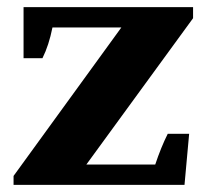

<svg xmlns="http://www.w3.org/2000/svg" viewBox="-20 -518 579 538"><path d="M18 -25 320 -441H127Q117 -391 99 -355H46V-498H521V-467L222 -57H415Q431 -105 450 -143H510L497 0H18Z"/></svg>

Font: Trirong Black
Style: Regular
Weight: 900
Designer: Katatrad Team
Foundry: CadsonDemak
Version: Version 1.001